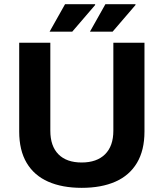

<svg xmlns="http://www.w3.org/2000/svg" viewBox="-20 -892 788 924"><path d="M373.2 12Q279.3 12 211.8 -17.8Q144.3 -47.5 108.3 -108.1Q72.4 -168.7 72.4 -259V-686.4H222.2V-262.8Q222.2 -189 261.2 -149.5Q300.2 -110 373 -110Q445.7 -110 485.6 -149.5Q525.5 -189 525.5 -262.8V-686.4H675.3V-259Q675.3 -168.7 639.1 -108.1Q602.9 -47.5 535.4 -17.8Q467.9 12 373.2 12ZM412.8 -739.5 487.2 -871.7H631.4L632.6 -868.5L521.8 -739.5ZM218.6 -739.5 293 -871.7H437.2L438.4 -868.5L327.6 -739.5Z"/></svg>

Font: Archivo Variable SemiBold
Style: Regular
Weight: 600
Designer: Hector Gatti
Foundry: Omnibus-Type
Version: Version 2.001